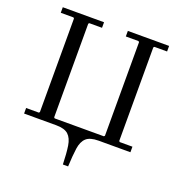

<svg xmlns="http://www.w3.org/2000/svg" viewBox="-152 -801 1074 1137"><g transform="rotate(20 385.0 -232.5)"><path d="M50 0V-35H130L135 -40V-630L130 -635H50V-670H310V-635H230L225 -630V-40L230 -35H540L545 -40V-630L540 -635H460V-670H720V-635H640L635 -630V-40L640 -35H720V0ZM369 205Q367 135 360 89.5Q353 44 329 22Q305 0 252 0V-35H519V0Q466 0 442 22Q418 44 411.5 89.5Q405 135 402 205Z"/></g></svg>

Font: Brygada 1918
Style: Regular
Weight: 400
Designer: Mateusz Machalski | Borys Kosmynka | Przemek Hoffer
Foundry: NIEPODLEGLA 2018
Version: Version 3.006